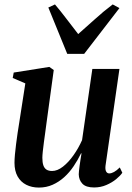

<svg xmlns="http://www.w3.org/2000/svg" viewBox="-20 -837 598 868"><path d="M156 11Q123.5 11 98.5 -1.8Q73.5 -14.5 59.5 -39.5Q45.5 -64.5 45.5 -101Q45.5 -116 47.5 -138.5Q49.5 -161 52.8 -186.2Q56 -211.5 59.5 -235.2Q63 -259 66 -276.5L94.5 -460L37.5 -484.5L42 -509L203 -534.5L223 -520.5L190.5 -283Q188 -263.5 184.8 -240.2Q181.5 -217 178.5 -194.2Q175.5 -171.5 173.5 -152.8Q171.5 -134 171.5 -123.5Q171.5 -102.5 176 -89.5Q180.5 -76.5 190.2 -70.2Q200 -64 215.5 -64Q239.5 -64 264.8 -83.8Q290 -103.5 312.5 -135.5Q335 -167.5 351 -203.5L397.5 -525.5H520L457 -88Q455 -70.5 459.8 -61.8Q464.5 -53 474 -53Q483.5 -53 495.5 -59.5Q507.5 -66 521.5 -80L533 -56Q523.5 -42 504.8 -26.8Q486 -11.5 460.5 -0.5Q435 10.5 405 10.5Q368.5 10.5 352.5 -6.5Q336.5 -23.5 336 -49Q336 -53 337 -63.8Q338 -74.5 340 -88.5Q342 -102.5 344.2 -117.2Q346.5 -132 348.5 -143.5L346.5 -144Q332 -114 313.2 -86Q294.5 -58 270.5 -36.2Q246.5 -14.5 218 -1.8Q189.5 11 156 11ZM284 -593.5 198.5 -803 228.5 -817Q253.5 -787.5 279.8 -752.8Q306 -718 333.5 -683Q371.5 -716 409 -750.2Q446.5 -784.5 489.5 -817L520 -800.5L360.5 -593.5Z"/></svg>

Font: Merriweather 96pt SemiBold
Style: Italic
Weight: 600
Italic angle: -7.8°
Version: Version 2.101